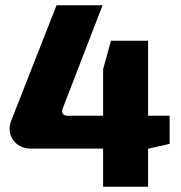

<svg xmlns="http://www.w3.org/2000/svg" viewBox="-20 -710 689 730"><path d="M543 -270V-555H402L372 -447V-270H237C221 -270 211 -280 219 -299L370 -690H195L23 -252C1 -198 38 -145 96 -145H372V0H543V-145H545L625 -163V-270Z"/></svg>

Font: Exo 2 Extra Bold
Style: Regular
Weight: 800
Designer: Natanael Gama
Version: Version 1.001;PS 001.001;hotconv 1.0.88;makeotf.lib2.5.64775